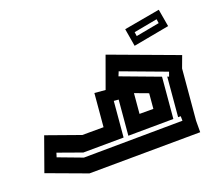

<svg xmlns="http://www.w3.org/2000/svg" viewBox="-85 -657 846 759"><g transform="rotate(-15 338.5 -277.0)"><path d="M20 -47 58 -192 204 -154 293 -162V-302H339L375 -437L667 -357L653 -306V-92L657 -44L192 0ZM588 -124V-290L595 -288L600 -307L408 -360L402 -341L568 -295V-122L379 -104V-252H359V-102L190 -86L87 -113L83 -95L187 -66L601 -106L599 -125ZM444 -176 502 -181V-245L444 -261ZM495 -441 476 -514 624 -554 643 -482ZM513 -476 610 -503 606 -520 509 -493Z"/></g></svg>

Font: Blaka Hollow
Style: Regular
Weight: 400
Designer: Mohamed Gaber
Foundry: Kief Type Foundry
Version: Version 1.003; ttfautohint (v1.8.4.7-5d5b)